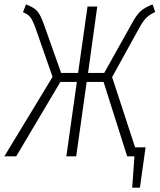

<svg xmlns="http://www.w3.org/2000/svg" viewBox="-37 -714 729 877"><path d="M596.2 -581.1 475.1 -361.8 580.1 -41H627.9L602.1 143.1H566.9L577.1 0H543.9L436 -339.8H358.9L311 0H266.1L314 -339.8H238.8L37.1 0H-17.1L203.1 -362.8L127.9 -578.1Q113.3 -620.1 102.3 -634.5Q91.3 -648.9 67.9 -658.2L82 -693.8Q117.2 -680.7 132.6 -663.8Q147.9 -647 164.1 -601.1L242.2 -380.9H319.8L362.8 -684.1H407.2L365.2 -380.9H439L564.9 -606Q585.9 -645.5 605.5 -663.1Q625 -680.7 660.2 -693.8L671.9 -659.2Q647 -647.9 631.1 -632.3Q615.2 -616.7 596.2 -581.1Z"/></svg>

Font: Fira Sans Compressed ExtraLight
Style: Italic
Weight: 250
Width: 3
Italic angle: -8°
Designer: Carrois Corporate & Edenspiekermann AG
Foundry: Carrois Corporate GbR & Edenspiekermann AG
Version: Version 4.203;PS 004.203;hotconv 1.0.88;makeotf.lib2.5.64775